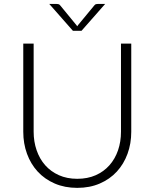

<svg xmlns="http://www.w3.org/2000/svg" viewBox="-20 -924 767 953"><path d="M363.5 -36.5Q414.5 -36.5 454.8 -54.2Q495 -72 523 -103.5Q551 -135 565.8 -177.8Q580.5 -220.5 580.5 -270V-707.5H631.5V-270Q631.5 -211.5 613 -160.8Q594.5 -110 559.8 -72.2Q525 -34.5 475.2 -13Q425.5 8.5 363.5 8.5Q301.5 8.5 251.8 -13Q202 -34.5 167.2 -72.2Q132.5 -110 114 -160.8Q95.5 -211.5 95.5 -270V-707.5H147V-270.5Q147 -221 161.8 -178.2Q176.5 -135.5 204.2 -104Q232 -72.5 272.2 -54.5Q312.5 -36.5 363.5 -36.5ZM502 -904.5 384.5 -771H342L224.5 -904.5H260Q264 -904.5 269.5 -903.5Q275 -902.5 279 -897L359.5 -799L363.5 -793.5Q364.5 -796 367 -799L448 -897Q452 -902.5 457.2 -903.5Q462.5 -904.5 466.5 -904.5Z"/></svg>

Font: Lato 2
Style: Regular
Weight: 300
Designer: Lukasz Dziedzic with Adam Twardoch and Botio Nikoltchev
Foundry: tyPoland Lukasz Dziedzic
Version: Version 2.015; 2015-08-06; http://www.latofonts.com/